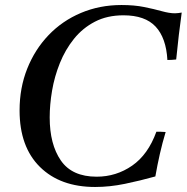

<svg xmlns="http://www.w3.org/2000/svg" viewBox="-20 -731 744 765"><path d="M359 14Q220 14 139 -66Q58 -146 58 -291Q58 -381 88.5 -457.5Q119 -534 173.5 -591Q228 -648 302.5 -679.5Q377 -711 464 -711Q515 -711 554.5 -703Q594 -695 624.5 -686.5Q655 -678 677 -678Q683 -678 691 -679Q699 -680 704 -681Q698 -638 692.5 -591.5Q687 -545 682 -494Q673 -493 664.5 -492.5Q656 -492 647 -492Q642 -580 600 -625Q558 -670 472 -670Q407 -670 358 -644.5Q309 -619 274.5 -576Q240 -533 218.5 -479.5Q197 -426 187.5 -370Q178 -314 178 -263Q178 -156 222.5 -91.5Q267 -27 365 -27Q443 -27 506.5 -71Q570 -115 603 -206Q611 -206 621.5 -206Q632 -206 640 -205Q627 -162 617 -118Q607 -74 599 -28Q538 -11 477.5 1.5Q417 14 359 14Z"/></svg>

Font: Castoro
Style: Italic
Weight: 400
Italic angle: -11°
Designer: John Hudson with Paul Hanslow, assisted by Kaja Sojewska.
Foundry: Tiro Typeworks Ltd.
Version: Version 2.04